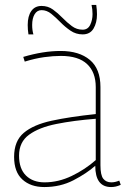

<svg xmlns="http://www.w3.org/2000/svg" viewBox="-20 -746 514 776"><path d="M37 -112Q37 -176 76 -209Q115 -242 188.5 -258Q262 -274 367 -285V-394Q367 -454 332 -487Q297 -520 226 -520Q195 -520 158.5 -515Q122 -510 80 -497L74 -516Q155 -540 225 -540Q300 -540 343 -504Q386 -468 386 -394V-78Q386 -38 397.5 -23.5Q409 -9 430 -9Q445 -9 462 -16L468 1Q457 6 447.5 8Q438 10 429 10Q365 10 365 -76Q330 -45 277 -17.5Q224 10 159 10Q104 10 70.5 -20.5Q37 -51 37 -112ZM57 -117Q57 -64 85 -36.5Q113 -9 160 -9Q216 -9 270 -35Q324 -61 367 -99V-266Q278 -259 208 -245Q138 -231 97.5 -201.5Q57 -172 57 -117ZM95 -607Q92 -626 92 -645Q92 -681 106.5 -701.5Q121 -722 148 -722Q174 -722 194 -707.5Q214 -693 232.5 -674Q251 -655 270.5 -640.5Q290 -626 314 -626Q335 -626 344.5 -645.5Q354 -665 354 -689Q354 -708 350 -726H369Q372 -706 372 -688Q372 -654 358 -630.5Q344 -607 314 -607Q287 -607 265 -622Q243 -637 224.5 -656Q206 -675 187.5 -690Q169 -705 148 -705Q130 -705 120 -688.5Q110 -672 110 -645Q110 -624 115 -607Z"/></svg>

Font: Georama Thin
Style: Regular
Weight: 100
Designer: Jean-Baptiste Levee
Foundry: Production Type
Version: Version 1.000